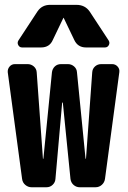

<svg xmlns="http://www.w3.org/2000/svg" viewBox="-20 -790 540 810"><path d="M302.7 -769.5Q338.9 -769.5 358.4 -741.2L438.5 -619.1Q444.3 -609.4 439 -599.6Q433.6 -589.8 422.9 -589.8H342.8Q307.6 -589.8 293 -622.1L249 -713.9Q249 -714.8 248 -714.8Q247.1 -714.8 247.1 -713.9L203.1 -622.1Q189.5 -589.8 153.3 -589.8H73.2Q62.5 -589.8 57.1 -599.6Q51.8 -609.4 57.6 -619.1L137.7 -741.2Q157.2 -770.5 193.4 -769.5ZM453.1 -519.5Q466.8 -519.5 476.1 -509.3Q485.4 -499 483.4 -485.4L422.9 -35.2Q420.9 -20.5 409.7 -10.3Q398.4 0 382.8 0H316.4Q301.8 0 290.5 -9.8Q279.3 -19.5 277.3 -35.2L245.1 -356.4Q245.1 -357.4 244.1 -357.4Q242.2 -357.4 242.2 -356.4L213.9 -35.2Q212.9 -20.5 202.1 -10.3Q191.4 0 175.8 0H113.3Q98.6 0 86.9 -9.8Q75.2 -19.5 73.2 -35.2L12.7 -485.4Q11.7 -499 20.5 -509.3Q29.3 -519.5 43 -519.5H96.7Q111.3 -519.5 122.6 -509.8Q133.8 -500 134.8 -485.4L161.1 -121.1Q161.1 -120.1 162.1 -120.1Q163.1 -120.1 163.1 -121.1L199.2 -485.4Q201.2 -500 211.4 -509.8Q221.7 -519.5 237.3 -519.5H266.6Q281.2 -519.5 292.5 -509.8Q303.7 -500 304.7 -485.4L340.8 -121.1Q340.8 -120.1 341.8 -120.1Q342.8 -120.1 342.8 -121.1L369.1 -485.4Q370.1 -500 380.9 -509.8Q391.6 -519.5 407.2 -519.5Z"/></svg>

Font: Rounded-L Mgen+ 1m bold
Style: Bold
Weight: 700
Designer: [Source Han Sans]
Ryoko NISHIZUKA  (kana & ideographs); Paul D. Hunt (Latin, Greek & Cyrillic); Wenlong ZHANG  (bopomofo
Version: Version 1.059.20150602